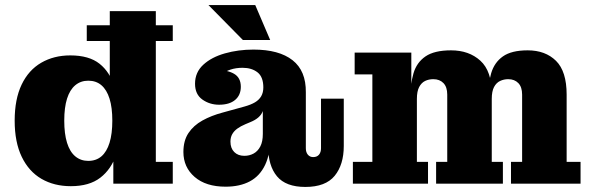

<svg xmlns="http://www.w3.org/2000/svg" viewBox="-20 -726 2335 759"><path d="M260 10Q194 10 144 -19Q94 -48 66 -106Q38 -164 38 -249Q38 -334 65.5 -391.5Q93 -449 143 -478Q193 -507 258 -507Q332 -507 373.5 -474Q415 -441 431.5 -383.5Q448 -326 448 -250L458 -248Q459 -174 439.5 -115.5Q420 -57 376.5 -23.5Q333 10 260 10ZM329 -90Q360 -90 381 -108Q402 -126 413 -161.5Q424 -197 424 -249Q424 -301 413 -336Q402 -371 381 -389Q360 -407 329 -407Q299 -407 277.5 -389Q256 -371 245 -336Q234 -301 234 -249Q234 -197 245 -161.5Q256 -126 277.5 -108Q299 -90 329 -90ZM428 0V-127L443 -264L414 -381V-682H596V-86H663V0ZM323 -564V-626H663V-564Z M846 -312Q809 -312 780 -332.5Q751 -353 751 -395Q751 -440 783.5 -470Q816 -500 869 -515Q922 -530 982 -530Q1083 -530 1136.5 -488Q1190 -446 1189 -361L1021 -380Q1021 -422 998 -440Q975 -458 939 -458Q913 -458 891.5 -451Q870 -444 854.5 -431Q839 -418 830 -400L831 -450Q878 -450 905 -434.5Q932 -419 932 -383Q932 -350 909.5 -331Q887 -312 846 -312ZM1187 13Q1110 13 1075 -29Q1040 -71 1040 -147V-162H1019V-287H1015L1021 -332V-380L1189 -361V-140Q1189 -124 1197 -114.5Q1205 -105 1218 -105Q1233 -105 1241 -114.5Q1249 -124 1249 -140V-336H1339V-149Q1339 -75 1303 -31Q1267 13 1187 13ZM872 12Q794 12 749.5 -26.5Q705 -65 705 -125Q705 -170 725 -200Q745 -230 780 -249.5Q815 -269 860 -281L947 -305Q972 -312 988 -321.5Q1004 -331 1012.5 -345.5Q1021 -360 1021 -381L1024 -287H1019Q1014 -273 1001.5 -262Q989 -251 969 -243L950 -235Q931 -227 918 -217.5Q905 -208 898 -195.5Q891 -183 891 -166Q891 -140 906 -125Q921 -110 946 -110Q966 -110 982.5 -119Q999 -128 1009 -147Q1019 -166 1019 -197L1049 -186Q1049 -118 1028 -74Q1007 -30 967.5 -9Q928 12 872 12ZM940 -568 804 -706H989L1048 -568Z M1375 0V-86H1452V-432H1382V-518H1606V-344L1628 -347V-86H1672V0ZM1704 0V-86H1748V-352Q1748 -382 1733 -397.5Q1718 -413 1693 -413Q1675 -413 1660.5 -406Q1646 -399 1637 -382Q1628 -365 1628 -335L1602 -334Q1602 -393 1614.5 -436Q1627 -479 1662 -503Q1697 -527 1763 -527Q1834 -527 1879 -486Q1924 -445 1924 -356V-86H1968V0ZM2000 0V-86H2044V-352Q2044 -382 2029 -397.5Q2014 -413 1989 -413Q1972 -413 1957 -406Q1942 -399 1933 -382Q1924 -365 1924 -335L1909 -334Q1909 -393 1921.5 -436Q1934 -479 1968 -503Q2002 -527 2066 -527Q2136 -527 2178 -485.5Q2220 -444 2220 -352V-86H2275V0Z"/></svg>

Font: Montagu Slab 144pt
Style: Bold
Weight: 700
Designer: Florian Karsten
Foundry: Florian Karsten
Version: Version 1.000